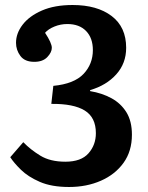

<svg xmlns="http://www.w3.org/2000/svg" viewBox="-20 -734 591 767"><path d="M256 13Q186 13 139 -7.5Q92 -28 63.5 -56Q35 -84 21 -106L73 -166Q102 -136 141.5 -112Q181 -88 241 -88Q304 -88 333.5 -121.5Q363 -155 363 -202Q363 -265 318.5 -292.5Q274 -320 185 -319L193 -391Q276 -399 313.5 -438.5Q351 -478 351 -534Q351 -582 324 -610Q297 -638 249 -638Q222 -638 197.5 -628Q173 -618 160 -603Q187 -562 187 -543Q187 -525 169 -506Q151 -487 117 -487Q79 -487 61.5 -510.5Q44 -534 44 -563Q44 -601 70.5 -635.5Q97 -670 147.5 -692Q198 -714 270 -714Q368 -714 426 -670Q484 -626 484 -543Q484 -481 444.5 -437Q405 -393 340 -374V-370Q388 -362 425.5 -341.5Q463 -321 485 -285.5Q507 -250 507 -196Q507 -130 473.5 -83.5Q440 -37 383 -12Q326 13 256 13Z"/></svg>

Font: Literata 12pt SemiBold
Style: Regular
Weight: 600
Designer: Latin by Veronika Burian and Jose Scaglione. Greek by Irene Vlachou. Cyrillic by Vera Evstafieva.
Foundry: TypeTogether
Version: Version 3.002